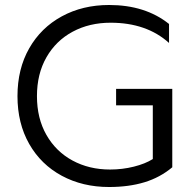

<svg xmlns="http://www.w3.org/2000/svg" viewBox="-20 -734 760 769"><path d="M50 -349Q50 -458 97 -540.5Q144 -623 227.5 -668.5Q311 -714 417 -714Q562 -714 657 -638V-562Q567 -643 423 -643Q338 -643 271 -607Q204 -571 166 -504.5Q128 -438 128 -349Q128 -260 166 -193.5Q204 -127 270.5 -91Q337 -55 421 -55Q470 -55 516 -66.5Q562 -78 592 -97V-312H445V-378H670V-64Q621 -23 558.5 -4Q496 15 417 15Q311 15 227.5 -30Q144 -75 97 -157.5Q50 -240 50 -349Z"/></svg>

Font: Prompt Light
Style: Regular
Weight: 300
Designer: Katatrad Team
Foundry: CadsonDemak
Version: Version 1.001